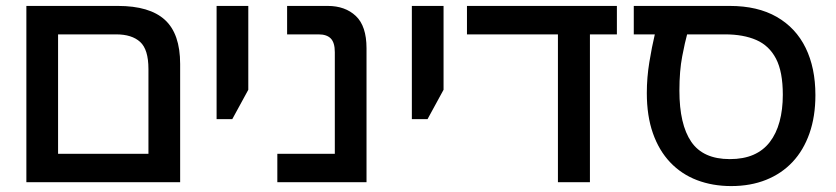

<svg xmlns="http://www.w3.org/2000/svg" viewBox="-20 -615 2821 648"><path d="M69 0V-595H378Q485 -595 536.5 -548Q588 -501 588 -399V0ZM176 -96H481V-382Q481 -448 453 -473.5Q425 -499 372 -499H176Z M711 -213V-595H818V-312L764 -213Z M916 0V-96H1110V-439Q1110 -471 1096.5 -485Q1083 -499 1055 -499H949V-595H1086Q1145 -595 1181 -561Q1217 -527 1217 -452V0Z M1370 -213V-595H1477V-312L1423 -213Z M1863 0V-547H1971V0ZM1556 -499V-595H2062V-499Z M2448 13Q2385 13 2332.5 -7Q2280 -27 2242 -67Q2204 -107 2183.5 -165.5Q2163 -224 2163 -301Q2163 -353 2171.5 -405Q2180 -457 2190 -499H2119V-595H2443Q2537 -595 2601.5 -558Q2666 -521 2699 -453.5Q2732 -386 2732 -294Q2732 -222 2712 -165Q2692 -108 2655 -68.5Q2618 -29 2565.5 -8Q2513 13 2448 13ZM2443 -78Q2489 -78 2522.5 -92.5Q2556 -107 2578 -135.5Q2600 -164 2611 -204.5Q2622 -245 2622 -295Q2622 -373 2599 -417Q2576 -461 2532.5 -480Q2489 -499 2427 -499H2299Q2292 -474 2282.5 -425Q2273 -376 2273 -309Q2273 -195 2313 -136.5Q2353 -78 2443 -78Z"/></svg>

Font: Noto Sans Hebrew Medium
Style: Regular
Weight: 500
Designer: Monotype Design Team
Foundry: Monotype Imaging Inc.
Version: Version 2.003